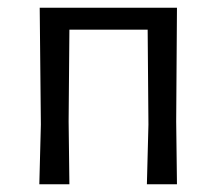

<svg xmlns="http://www.w3.org/2000/svg" viewBox="-20 -478 562 498"><path d="M437 -163 439 0H361L365 -155L363 -401H160L158 -163L160 0H82L86 -155L83 -458H439Z"/></svg>

Font: Alegreya Sans
Style: Regular
Weight: 400
Designer: Juan Pablo del Peral
Foundry: Huerta Tipografica
Version: Version 2.008; ttfautohint (v1.6)